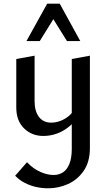

<svg xmlns="http://www.w3.org/2000/svg" viewBox="-20 -729 575 1038"><path d="M240 289Q208 289 176 282Q144 275 114.5 260Q85 245 62 221L126 148Q159 183 197.5 200Q236 217 270 217Q298 217 320 203Q342 189 355 157.5Q368 126 368 75V-410L466 -428V72Q466 146 432.5 194.5Q399 243 347.5 266Q296 289 240 289ZM214 6Q152 6 110 -35Q68 -76 68 -148V-410L167 -428V-183Q167 -128 190.5 -97Q214 -66 257 -66Q281 -66 305.5 -75Q330 -84 351.5 -101.5Q373 -119 387 -146L419 -122Q394 -80 361 -51Q328 -22 291 -8Q254 6 214 6ZM342 -507 253 -650 235 -709H303L414 -507ZM123 -507 235 -709H303L285 -652L195 -507Z"/></svg>

Font: Ysabeau Infant SemiBold
Style: Regular
Weight: 600
Designer: Christian Thalmann (Catharsis Fonts)
Version: Version 2.002; featfreeze: ss01,ss02,lnum